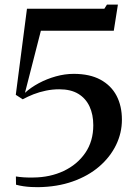

<svg xmlns="http://www.w3.org/2000/svg" viewBox="-20 -780 580 815"><path d="M47.5 -31Q62.5 -28.5 81.5 -27.2Q100.5 -26 121 -26.5Q192.5 -27 250.2 -54.2Q308 -81.5 342 -131Q376 -180.5 376 -248.5Q376 -294 360 -328.2Q344 -362.5 312.2 -381.8Q280.5 -401 231.5 -401Q202.5 -401 174.8 -395.2Q147 -389.5 122.2 -379.8Q97.5 -370 76.5 -358.5L47 -377.5L94.5 -743H423L434 -760.5H480.5L463 -649.5H153.5L86 -386Q110.5 -408.5 144.5 -426.8Q178.5 -445 217 -455.8Q255.5 -466.5 293 -466.5Q361 -466.5 406.5 -441.8Q452 -417 474.8 -373.5Q497.5 -330 497.5 -272Q497.5 -215.5 472.5 -164.2Q447.5 -113 401 -73Q354.5 -33 288.8 -9.8Q223 13.5 141.5 14.5Q129 14.5 112.5 13.8Q96 13 79 10.5Q62 8 48 4Z"/></svg>

Font: Merriweather 120pt Medium
Style: Regular
Weight: 500
Version: Version 2.100